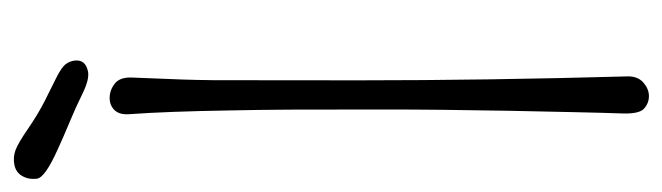

<svg xmlns="http://www.w3.org/2000/svg" viewBox="-370 -610 976 283"><g transform="rotate(-90 118.5 -468.0)"><path d="M147.9 -32.2Q148.4 -16.6 138.9 -8.3Q129.4 0 118.9 0Q108.4 0 100.3 -7.3Q92.3 -14.6 93.3 -40Q94.2 -65.4 95.2 -110.4Q96.2 -155.3 97.2 -206.1Q99.1 -306.6 99.1 -393.8Q99.1 -481 98.9 -529.5Q98.6 -578.1 97.7 -619.1Q96.2 -710 92.3 -764.2Q90.8 -779.8 97.9 -787.4Q105 -794.9 116.2 -794.9Q127.4 -794.9 137.2 -787.4Q147 -779.8 146.2 -761.7Q145.5 -743.7 144.8 -726.1Q144 -708.5 143.3 -688Q142.6 -667.5 142.3 -640.9Q142.1 -614.3 142.1 -426.8Q142.1 -239.3 147.9 -32.2ZM170.9 -848.6Q174.3 -830.6 154.8 -826.7Q143.1 -824.7 122.3 -835Q101.6 -845.2 80.3 -854Q59.1 -862.8 41 -871.1Q-1.5 -890.1 -2.9 -902.1Q-4.4 -914.1 1 -923.6Q6.3 -933.1 17.6 -935.3Q28.8 -937.5 39.3 -933.6Q49.8 -929.7 71 -915Q92.3 -900.4 111.6 -890.6Q130.9 -880.9 143.3 -874.8Q155.8 -868.7 162.4 -863.3Q168.9 -857.9 170.9 -848.6Z"/></g></svg>

Font: Pompiere
Style: Regular
Weight: 400
Designer: Karolina Lach
Foundry: Sorkin Type Co.
Version: Version 1.002